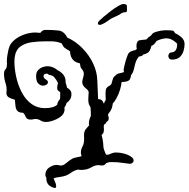

<svg xmlns="http://www.w3.org/2000/svg" viewBox="-25 -825 940 957"><path d="M229 105Q206 93 206 64V60Q201 55 201 48Q201 23 220 10Q239 -3 258 -3Q265 -3 268.5 -1.5Q272 0 280 0Q289 0 300 -8.5Q311 -17 323.5 -26.5Q336 -36 349 -39L377 -45L382 -48L381 -50Q378 -58 378 -64Q378 -80 387 -96.5Q396 -113 394 -141Q392 -168 402 -180.5Q412 -193 419 -200Q418 -203 418 -210Q418 -218 420.5 -228Q423 -238 428 -248Q428 -259 427.5 -270Q427 -281 426 -291Q422 -296 418.5 -305Q415 -314 415 -327Q415 -341 416 -349.5Q417 -358 417 -363Q417 -369 414.5 -373Q412 -377 404 -384Q393 -392 389 -400Q385 -408 385 -415Q385 -425 388.5 -435Q392 -445 393 -457Q392 -471 383 -480.5Q374 -490 374 -509Q331 -517 325 -559Q325 -562 324.5 -565.5Q324 -569 322 -571Q306 -580 298 -586Q290 -592 282 -609Q258 -619 229 -619H199Q166 -619 133 -614.5Q100 -610 76.5 -593Q53 -576 48 -538Q47 -531 47 -522.5Q47 -514 47 -506Q49 -467 59 -428.5Q69 -390 87.5 -357.5Q106 -325 134 -305.5Q162 -286 198 -286Q242 -286 260 -303Q262 -319 274 -331Q275 -336 275 -341.5Q275 -347 275 -354V-366Q268 -370 264 -374Q260 -378 260 -387Q260 -398 264 -411Q253 -434 239 -446Q233 -448 228 -450Q223 -452 218 -453Q215 -454 211 -458Q192 -458 192 -446Q192 -436 202 -430Q214 -423 214 -415Q214 -408 206.5 -403Q199 -398 189 -398Q177 -398 166 -408.5Q155 -419 155 -446Q155 -465 165 -475.5Q175 -486 188 -490.5Q201 -495 211 -495Q226 -495 239 -489.5Q252 -484 262 -475Q279 -467 290.5 -453Q302 -439 302 -418V-413Q304 -407 306 -401Q308 -395 309 -388Q318 -383 324.5 -375.5Q331 -368 331 -356Q331 -340 324.5 -330Q318 -320 311 -315L307 -312Q305 -305 302.5 -299.5Q300 -294 296 -289Q296 -287 296.5 -284.5Q297 -282 297 -280Q297 -274 294 -265Q289 -251 272.5 -240Q256 -229 237 -223Q218 -217 205 -217Q189 -217 177 -224.5Q165 -232 153 -232Q146 -232 141 -230.5Q136 -229 128 -229Q114 -229 108.5 -235Q103 -241 100 -249Q97 -257 90 -263Q69 -263 61 -273Q53 -283 52 -298.5Q51 -314 49 -328Q21 -336 14 -343.5Q7 -351 7 -361Q7 -366 7.5 -370.5Q8 -375 8 -380Q8 -393 4 -406Q-5 -432 -5 -456Q-5 -472 1.5 -478.5Q8 -485 9 -495Q9 -498 9 -501Q9 -504 10 -508Q10 -511 9.5 -513.5Q9 -516 9 -519Q9 -528 10 -536Q11 -544 12 -551Q14 -565 17.5 -579Q21 -593 28 -605Q41 -624 64 -638Q87 -652 114.5 -658.5Q142 -665 165 -662Q168 -661 171 -661.5Q174 -662 177 -662Q186 -676 202 -676Q238 -676 266 -673Q294 -670 310 -638Q352 -619 385.5 -585Q419 -551 439 -509Q459 -467 460 -423L464 -331Q476 -331 483 -325Q486 -323 493 -308Q495 -315 497.5 -319.5Q500 -324 502 -327Q502 -335 501.5 -343Q501 -351 501 -360Q501 -379 506 -386Q511 -393 518 -396Q525 -399 530 -406Q535 -424 538 -433Q541 -442 548 -446Q556 -457 570 -459.5Q584 -462 593 -466Q591 -474 591 -477Q591 -480 595.5 -499Q600 -518 606.5 -538Q613 -558 619 -563Q625 -568 633 -571Q641 -574 649 -575Q653 -579 657 -580Q656 -585 655.5 -589Q655 -593 655 -597Q656 -622 672 -624.5Q688 -627 704 -628Q709 -634 715 -639Q721 -644 728 -648Q732 -655 737.5 -659.5Q743 -664 759 -668Q776 -673 794.5 -674Q813 -675 830 -673Q843 -673 847 -660Q865 -652 880 -638.5Q895 -625 895 -605Q895 -590 890 -572Q885 -554 871.5 -541Q858 -528 832 -528Q823 -528 818.5 -533.5Q814 -539 814 -546Q814 -553 818.5 -558.5Q823 -564 832 -564Q858 -567 858 -605Q858 -610 840.5 -622Q823 -634 804 -634Q795 -634 781 -630.5Q767 -627 754 -620V-619Q743 -600 729 -596V-594Q723 -569 711.5 -562Q700 -555 689 -553Q686 -548 680.5 -546Q675 -544 667 -543Q654 -526 649.5 -509Q645 -492 641.5 -477Q638 -462 628 -450Q626 -430 616.5 -423.5Q607 -417 581 -416Q580 -400 573.5 -378.5Q567 -357 557 -338Q547 -319 537 -309Q536 -296 531.5 -284Q527 -272 516 -259L513 -252Q515 -246 516 -242.5Q517 -239 517 -238Q517 -228 514 -224Q511 -220 506 -218Q505 -213 501.5 -209.5Q498 -206 494 -204Q492 -198 492 -196Q492 -192 492.5 -188Q493 -184 493 -179Q493 -172 491 -165Q489 -158 482 -153H481Q485 -140 487 -127Q490 -109 490 -100.5Q490 -92 492 -84Q494 -76 502 -58L503 -54H515Q524 -58 533.5 -61.5Q543 -65 553 -65Q573 -65 595 -59Q617 -53 631 -42Q641 -35 641 -25Q641 -18 635 -13Q629 -8 618 -9Q593 -12 575.5 -14.5Q558 -17 533 -17H520Q516 -16 512.5 -14.5Q509 -13 504 -12Q498 0 482 0Q478 0 474 -1Q470 -2 465 -2Q449 -2 428.5 10Q408 22 379 22Q375 22 371.5 21.5Q368 21 365 20Q345 24 326 38Q307 52 280 56Q274 57 260.5 59Q247 61 242 64Q242 65 248.5 79Q255 93 255 103Q255 112 248 112Q242 112 229 105ZM479 -702Q476 -701 472 -701Q463 -701 463 -709Q463 -715 470 -722Q477 -729 493 -742.5Q509 -756 528 -770.5Q547 -785 564 -795Q581 -805 590 -805Q607 -805 607.5 -795.5Q608 -786 608 -774Q608 -764 599.5 -764Q591 -764 582 -760Q572 -752 559.5 -746.5Q547 -741 534 -735Q520 -727 509 -718.5Q498 -710 479 -702Z"/></svg>

Font: RU Serius
Style: Regular
Weight: 400
Designer: Robert E. Leuschke
Foundry: Robert E. Leuschke
Version: Version 1.011; ttfautohint (v1.8.3)